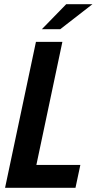

<svg xmlns="http://www.w3.org/2000/svg" viewBox="-20 -888 457 908"><path d="M150 -690H275L152 -108H360L337 0H4ZM293 -868H417L265 -750H178Z"/></svg>

Font: Decalotype SemiBold Italic
Style: Regular
Weight: 600
Italic angle: -12°
Designer: Alfredo Marco Pradil
Foundry: Alfredo Marco Pradil
Version: Version 1.0